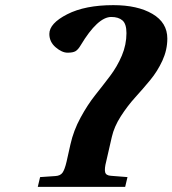

<svg xmlns="http://www.w3.org/2000/svg" viewBox="-20 -727 671 747"><path d="M127 0 136 -38 195 -42Q215 -43 223.5 -55.5Q232 -68 239 -98L254 -165Q266 -219 293.5 -269.5Q321 -320 350.5 -357Q380 -394 408 -431Q436 -468 454 -510.5Q472 -553 472 -598Q472 -634 456.5 -647.5Q441 -661 413 -661Q360 -661 294 -551Q284 -534 274 -528Q264 -522 243 -522Q221 -522 196.5 -543Q172 -564 172 -595Q172 -636 241.5 -671.5Q311 -707 421 -707Q515 -707 573 -673Q631 -639 631 -577Q631 -533 612 -491.5Q593 -450 564.5 -415.5Q536 -381 506 -348Q476 -315 450 -274.5Q424 -234 415 -194L393 -98Q386 -71 389 -57.5Q392 -44 412 -43L476 -38L467 0Z"/></svg>

Font: Heuristica
Style: Bold Italic
Weight: 700
Italic angle: -13°
Version: Version 1.0.2